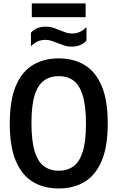

<svg xmlns="http://www.w3.org/2000/svg" viewBox="-20 -1090 686 1120"><path d="M322.5 9.5Q237 9.5 172.8 -28.5Q108.5 -66.5 72.8 -150Q37 -233.5 37 -370Q37 -506.5 72.8 -590Q108.5 -673.5 172.8 -711.5Q237 -749.5 322.5 -749.5Q408 -749.5 472.2 -711.5Q536.5 -673.5 572.5 -590Q608.5 -506.5 608.5 -370Q608.5 -233.5 572.5 -150Q536.5 -66.5 472.2 -28.5Q408 9.5 322.5 9.5ZM322.5 -94Q372 -94 407.5 -119Q443 -144 462.2 -203.8Q481.5 -263.5 481.5 -367Q481.5 -473.5 462.2 -534.5Q443 -595.5 407.5 -620.8Q372 -646 322.5 -646Q273.5 -646 237.8 -621Q202 -596 182.8 -536.2Q163.5 -476.5 163.5 -373Q163.5 -266.5 182.8 -205.5Q202 -144.5 237.8 -119.2Q273.5 -94 322.5 -94ZM398 -818Q374.5 -818 354 -824.8Q333.5 -831.5 314.5 -839.5Q297.5 -846 280.5 -851.8Q263.5 -857.5 246 -857.5Q219 -857.5 199.2 -848.2Q179.5 -839 160.5 -820.5V-899.5Q176.5 -917 197.5 -925.8Q218.5 -934.5 247 -934.5Q270.5 -934.5 291 -927.8Q311.5 -921 330.5 -913Q347.5 -906 364.5 -900.2Q381.5 -894.5 399 -894.5Q426 -894.5 445.8 -903.8Q465.5 -913 484.5 -931.5V-853Q452.5 -818 398 -818ZM165.5 -989.5V-1070H479.5V-989.5Z"/></svg>

Font: Encode Sans Condensed Condensed SemiBold
Style: Regular
Weight: 600
Width: 3
Designer: Multiple Designers
Foundry: Impallari Type
Version: Version 3.000; ttfautohint (v1.8.3) -l 8 -r 50 -G 200 -x 14 